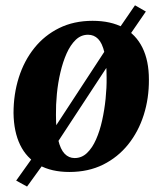

<svg xmlns="http://www.w3.org/2000/svg" viewBox="-20 -635 612 724"><path d="M82 68.5 41 46 108 -48 156 -107.5 401 -482 429 -527.5 489 -615 530 -591.5 469.5 -503.5 425 -446 179 -71 147.5 -22ZM329 -556.5Q398 -556.5 445.2 -530.8Q492.5 -505 517 -455.5Q541.5 -406 541.5 -335Q542 -264.5 522 -201.5Q502 -138.5 463.2 -90.2Q424.5 -42 368.8 -14.2Q313 13.5 241.5 13.5Q174 13.5 127 -12.8Q80 -39 56 -88.5Q32 -138 31 -208.5Q31 -280 51 -343Q71 -406 109.5 -454Q148 -502 203.2 -529.2Q258.5 -556.5 329 -556.5ZM312 -504Q285.5 -504 265.5 -484.8Q245.5 -465.5 231.2 -433.5Q217 -401.5 207.8 -362Q198.5 -322.5 194.5 -281Q190.5 -239.5 191 -202Q191 -143.5 199.5 -107.5Q208 -71.5 223.8 -55.2Q239.5 -39 261.5 -39Q288 -39 308 -58Q328 -77 342.2 -109.2Q356.5 -141.5 365.2 -181.2Q374 -221 378.2 -262.5Q382.5 -304 382 -342Q382 -401.5 373.8 -437Q365.5 -472.5 350 -488.2Q334.5 -504 312 -504Z"/></svg>

Font: Merriweather 48pt ExtraBold
Style: Italic
Weight: 800
Italic angle: -7.8°
Version: Version 2.101